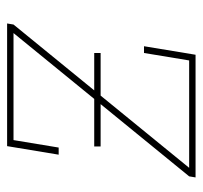

<svg xmlns="http://www.w3.org/2000/svg" viewBox="-35 -535 570 540"><g transform="rotate(-90 250.0 -265.0)"><path d="M21 0 24 -18 427 -512H126L105 -385H85L109 -530H454L451 -512L48 -18H350L371 -145H390L366 0ZM108 -267V-285H371V-267Z"/></g></svg>

Font: Iosevka Slab Thin Oblique
Style: Regular
Weight: 100
Italic angle: -9°
Monospace: yes
Designer: Belleve Invis
Foundry: Belleve Invis
Version: Version 11.1.0; ttfautohint (v1.8.3)